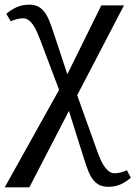

<svg xmlns="http://www.w3.org/2000/svg" viewBox="-24 -559 578 819"><path d="M101.1 240.2H-3.9L228 -175.8L147.9 -388.2Q140.6 -407.2 133.1 -424.1Q125.5 -440.9 116.7 -453.6Q107.9 -466.3 97.4 -473.6Q86.9 -481 74.2 -481Q68.8 -481 61.8 -480Q54.7 -479 47.4 -477.1Q40 -475.1 33.2 -472.9Q26.4 -470.7 22 -467.8L2.9 -500Q22.5 -517.1 46.6 -528.1Q70.8 -539.1 101.1 -539.1Q123 -539.1 138.4 -531.2Q153.8 -523.4 165.5 -508.1Q177.2 -492.7 186.3 -470.2Q195.3 -447.8 205.1 -418L263.2 -242.2L408.2 -536.1H504.9L305.2 -152.8L391.1 86.9Q397.9 106 405.5 122.8Q413.1 139.6 422.1 152.3Q431.2 165 441.7 172.6Q452.1 180.2 464.8 180.2Q470.2 180.2 477.3 179.2Q484.4 178.2 491.7 176.3Q499 174.3 505.9 171.9Q512.7 169.4 517.1 167L534.2 199.2Q514.2 216.3 491.2 227.1Q468.3 237.8 438 237.8Q416 237.8 400.4 230.2Q384.8 222.7 373 207.5Q361.3 192.4 352.3 169.7Q343.3 147 334 117.2L270 -85.9Z"/></svg>

Font: Droid-TTFautohint Serif
Style: Regular
Weight: 400
Foundry: Ascender Corporation
Version: Version 1.00; ttfautohint (v1.00rc1.4-1a1c-dirty) -l 8 -r 50